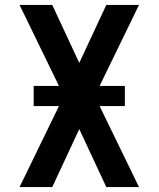

<svg xmlns="http://www.w3.org/2000/svg" viewBox="-20 -755 640 775"><path d="M59 0 218 -327H116V-408H218L59 -735H191L300 -501L409 -735H541L382 -408H484V-327H382L541 0H409L300 -234L191 0Z"/></svg>

Font: Iosevka Fixed Extended
Style: Bold
Weight: 700
Width: 7
Monospace: yes
Designer: Belleve Invis
Foundry: Belleve Invis
Version: Version 24.1.1; ttfautohint (v1.8.4)